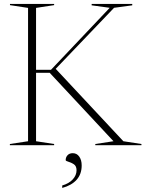

<svg xmlns="http://www.w3.org/2000/svg" viewBox="-20 -735 736 972"><path d="M604.5 -20 696 -6V0H462.5V-6L554.5 -20L231.5 -366.5H162.5V-20L254 -6V0H30V-6L122 -20V-695L30.5 -709V-715H254V-709L162.5 -695V-381.5H238L535.5 -695.5L444 -708V-715H649.5V-708L557.5 -695.5L262 -386.5ZM295 204Q329.5 194 348.5 173Q367.5 152 367.5 127Q367.5 105.5 353.8 96.5Q340 87.5 326.2 83.8Q312.5 80 312.5 75.5Q312.5 61 322 50.8Q331.5 40.5 348.5 40.5Q369 40.5 381.2 57.8Q393.5 75 393.5 102.5Q393.5 146.5 368 175Q342.5 203.5 295 216.5Z"/></svg>

Font: Newsreader 72pt ExtraLight
Style: Regular
Weight: 275
Designer: Hugues Gentile
Foundry: Production Type
Version: Version 1.003; ttfautohint (v1.8.3)